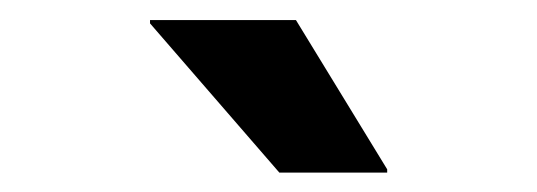

<svg xmlns="http://www.w3.org/2000/svg" viewBox="-20 -736 540 193"><path d="M260.8 -562.5 130.8 -712.5V-715.8H277.5L369.2 -565.8V-562.5Z"/></svg>

Font: Funnel Display Light
Style: Bold
Weight: 700
Version: Version 1.000